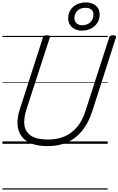

<svg xmlns="http://www.w3.org/2000/svg" viewBox="-20 -1179 971 1574"><path d="M371 19Q289 19 235 -3.5Q181 -26 153.5 -66Q126 -106 123.5 -161.5Q121 -217 142 -282L332 -871Q335 -881 342 -885.5Q349 -890 365 -890Q379 -890 385.5 -885.5Q392 -881 388 -870L195 -277Q172 -203 181 -148.5Q190 -94 237.5 -64.5Q285 -35 374 -35Q452 -35 511.5 -61.5Q571 -88 614 -140.5Q657 -193 681 -270L875 -871Q878 -881 885 -885.5Q892 -890 907 -890Q937 -890 930 -870L736 -266Q706 -173 655 -109Q604 -45 533 -13Q462 19 371 19ZM650 -928Q620 -928 594.5 -940Q569 -952 554 -975Q539 -998 539 -1030Q539 -1067 557 -1096Q575 -1125 608 -1142Q641 -1159 685 -1159Q716 -1159 741.5 -1147.5Q767 -1136 782 -1114Q797 -1092 797 -1059Q797 -1022 778.5 -992.5Q760 -963 727 -945.5Q694 -928 650 -928ZM651 -972Q696 -972 721 -997Q746 -1022 746 -1059Q746 -1088 727.5 -1101.5Q709 -1115 683 -1115Q638 -1115 614 -1090.5Q590 -1066 590 -1031Q590 -1002 609 -987Q628 -972 651 -972ZM0 365H863V375H0ZM0 -20H863V0H0ZM0 -505H863V-500H0ZM0 -885H863V-875H0Z"/></svg>

Font: Playwrite DK Uloopet Guides
Style: Regular
Weight: 400
Designer: Veronika Burian, José Scaglione
Foundry: TypeTogether
Version: Version 1.003